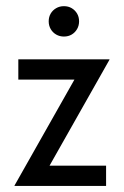

<svg xmlns="http://www.w3.org/2000/svg" viewBox="-20 -612 408 632"><path d="M27.8 0V-1.4L225 -350H40.3V-416.7H340.3V-415.3L143.1 -66.7H329.2V0ZM190.3 -491.7Q176.4 -491.7 164.9 -498.3Q153.5 -504.9 146.9 -516.3Q140.3 -527.8 140.3 -541.7Q140.3 -556.2 146.9 -567.4Q153.5 -578.5 164.9 -585.1Q176.4 -591.7 190.3 -591.7Q204.9 -591.7 216 -585.1Q227.1 -578.5 233.7 -567.4Q240.3 -556.2 240.3 -541.7Q240.3 -527.8 233.7 -516.3Q227.1 -504.9 216 -498.3Q204.9 -491.7 190.3 -491.7Z"/></svg>

Font: Afacad Flux
Style: Regular
Weight: 400
Designer: Kristian Moeller
Foundry: Dicotype
Version: Version 1.100